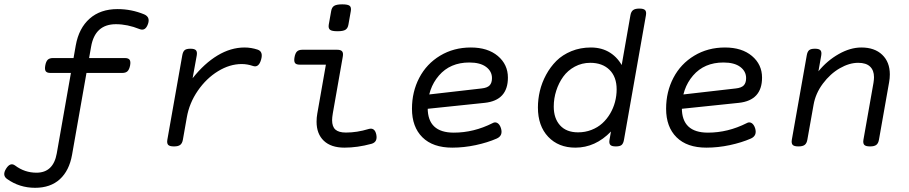

<svg xmlns="http://www.w3.org/2000/svg" viewBox="-70 -686 4287 906"><path d="M287.6 -472.2 197.8 38.1Q181.6 128.9 102.1 128.9Q46.4 128.9 1.5 95.2Q-21.5 78.1 -41.5 110.4Q-60.5 141.1 -37.1 158.2Q21.5 200.2 95.7 200.2Q168 200.2 212.4 159.7Q256.8 119.1 270 44.4L359.9 -465.8Q378.4 -571.8 477.1 -571.8Q531.2 -571.8 588.4 -548.8Q616.2 -537.6 628.4 -573.2Q639.6 -605.5 610.4 -618.2Q550.3 -643.1 484.9 -643.1Q403.8 -643.1 353 -598.1Q302.2 -553.2 287.6 -472.2ZM180.2 -412.1Q163.6 -412.1 155.3 -404.1Q147 -396 143.6 -377Q140.1 -357.9 145.8 -349.9Q151.4 -341.8 168 -341.8H506.8Q523.4 -341.8 531.7 -349.9Q540 -357.9 543.9 -377Q547.4 -396 541.5 -404.1Q535.6 -412.1 519 -412.1Z M838.9 -316.9 858.4 -424.3Q861.3 -441.4 854.7 -448.7Q848.1 -456.1 829.1 -456.1H828.1Q809.1 -456.1 801 -449Q793 -441.9 790 -424.3L719.7 -26.9Q716.8 -9.8 723.6 -2.4Q730.5 4.9 750.5 4.9H751.5Q771 4.9 780.5 -2.4Q790 -9.8 793 -26.9L811.5 -131.8Q823.2 -199.7 863.5 -258.1Q903.8 -316.4 959 -350.1Q1014.2 -383.8 1070.3 -383.8Q1096.7 -383.8 1122.6 -375Q1150.9 -364.7 1162.1 -404.8Q1172.9 -442.4 1146 -451.7Q1115.2 -461.9 1084 -461.9Q1019 -461.9 956.5 -424.3Q894 -386.7 838.9 -316.9Z M1356.4 -451.2Q1339.8 -451.2 1331.5 -443.1Q1323.2 -435.1 1319.8 -416Q1316.4 -397 1322 -388.9Q1327.6 -380.9 1344.2 -380.9H1467.8L1427.2 -149.9Q1423.8 -131.3 1423.8 -111.8Q1423.8 -54.2 1458 -21.7Q1492.2 10.7 1555.2 10.7Q1616.7 10.7 1682.6 -7.3Q1712.9 -15.6 1705.6 -51.3Q1698.2 -85.9 1668.9 -77.1Q1614.3 -60.5 1562.5 -60.5Q1528.3 -60.5 1512.7 -74.5Q1497.1 -88.4 1497.1 -119.1Q1497.1 -130.9 1500.5 -151.4L1547.4 -418Q1550.8 -436 1544.4 -443.6Q1538.1 -451.2 1521.5 -451.2ZM1492.7 -633.8 1481.4 -570.3Q1478.5 -552.7 1487.1 -545.7Q1495.6 -538.6 1522.5 -538.6Q1549.3 -538.6 1560.3 -545.7Q1571.3 -552.7 1574.2 -570.3L1585.4 -633.8Q1588.4 -651.4 1580.1 -658.4Q1571.8 -665.5 1544.9 -665.5Q1518.1 -665.5 1506.8 -658.4Q1495.6 -651.4 1492.7 -633.8Z M1874 -172.9Q1874 -86.9 1923.3 -38.1Q1972.7 10.7 2064 10.7Q2118.7 10.7 2174.6 -1.2Q2230.5 -13.2 2273.9 -32.2Q2304.7 -45.9 2293.9 -81.1Q2288.1 -99.1 2277.1 -105.5Q2266.1 -111.8 2254.4 -105Q2165.5 -60.1 2071.3 -60.1Q1948.2 -60.1 1948.2 -176.3Q1948.2 -268.1 2001.2 -329.6Q2054.2 -391.1 2144.5 -391.1Q2195.8 -391.1 2223.6 -370.4Q2251.5 -349.6 2251.5 -317.4Q2251.5 -294.9 2240.5 -283.2Q2229.5 -271.5 2202.1 -268.6L1938 -238.3L1921.9 -169.9L2217.3 -200.7Q2326.7 -212.4 2326.7 -319.8Q2326.7 -381.8 2279.1 -421.9Q2231.4 -461.9 2151.9 -461.9Q2070.8 -461.9 2006.8 -423.3Q1942.9 -384.8 1908.4 -318.8Q1874 -252.9 1874 -172.9Z M2946.3 -645.5Q2926.8 -645.5 2917.2 -638.2Q2907.7 -630.9 2904.8 -613.8L2859.9 -357.9L2870.6 -366.2Q2848.1 -412.1 2809.3 -437Q2770.5 -461.9 2718.3 -461.9Q2668.5 -461.9 2626.2 -444.6Q2584 -427.2 2555.4 -398.7Q2526.9 -370.1 2506.8 -333Q2486.8 -295.9 2477.5 -256.8Q2468.3 -217.8 2468.3 -178.7Q2468.3 -91.8 2516.8 -40.5Q2565.4 10.7 2645 10.7Q2739.3 10.7 2813 -65.4L2806.2 -26.9Q2803.2 -9.8 2809.8 -2.4Q2816.4 4.9 2835.4 4.9H2836.4Q2855.5 4.9 2863.5 -2.2Q2871.6 -9.3 2874.5 -26.9L2978 -613.8Q2981 -630.9 2974.1 -638.2Q2967.3 -645.5 2947.3 -645.5ZM2839.8 -264.2Q2839.8 -233.9 2832 -204.6Q2824.2 -175.3 2808.8 -149.4Q2793.5 -123.5 2772 -104Q2750.5 -84.5 2720.9 -73Q2691.4 -61.5 2657.7 -61.5Q2602.5 -61.5 2572.8 -94.5Q2543 -127.4 2543 -183.1Q2543 -221.2 2554.7 -257.8Q2566.4 -294.4 2587.6 -324Q2608.9 -353.5 2642.3 -371.6Q2675.8 -389.6 2715.3 -389.6Q2772.5 -389.6 2806.2 -356.4Q2839.8 -323.2 2839.8 -264.2Z M3073.2 -172.9Q3073.2 -86.9 3122.6 -38.1Q3171.9 10.7 3263.2 10.7Q3317.9 10.7 3373.8 -1.2Q3429.7 -13.2 3473.1 -32.2Q3503.9 -45.9 3493.2 -81.1Q3487.3 -99.1 3476.3 -105.5Q3465.3 -111.8 3453.6 -105Q3364.7 -60.1 3270.5 -60.1Q3147.5 -60.1 3147.5 -176.3Q3147.5 -268.1 3200.4 -329.6Q3253.4 -391.1 3343.8 -391.1Q3395 -391.1 3422.9 -370.4Q3450.7 -349.6 3450.7 -317.4Q3450.7 -294.9 3439.7 -283.2Q3428.7 -271.5 3401.4 -268.6L3137.2 -238.3L3121.1 -169.9L3416.5 -200.7Q3525.9 -212.4 3525.9 -319.8Q3525.9 -381.8 3478.3 -421.9Q3430.7 -461.9 3351.1 -461.9Q3270 -461.9 3206.1 -423.3Q3142.1 -384.8 3107.7 -318.8Q3073.2 -252.9 3073.2 -172.9Z M3792 -349.6 3805.2 -424.3Q3808.1 -441.4 3801.5 -448.7Q3794.9 -456.1 3775.9 -456.1H3774.9Q3755.9 -456.1 3747.8 -449Q3739.7 -441.9 3736.8 -424.3L3666.5 -26.9Q3663.6 -9.8 3670.4 -2.4Q3677.2 4.9 3697.3 4.9H3698.2Q3717.8 4.9 3727.3 -2.4Q3736.8 -9.8 3739.7 -26.9L3769 -191.4Q3778.3 -245.1 3813 -291.5Q3847.7 -337.9 3892.6 -363.8Q3937.5 -389.6 3979.5 -389.6Q4017.1 -389.6 4035.6 -371.8Q4054.2 -354 4054.2 -321.8Q4054.2 -311 4051.8 -295.4L4004.4 -26.9Q4001.5 -9.8 4008.3 -2.4Q4015.1 4.9 4035.2 4.9H4036.1Q4055.7 4.9 4065.2 -2.4Q4074.7 -9.8 4077.6 -26.9L4125.5 -297.9Q4128.9 -316.4 4128.9 -335Q4128.9 -393.1 4093 -427.5Q4057.1 -461.9 3994.6 -461.9Q3942.4 -461.9 3887.7 -430.9Q3833 -399.9 3792 -349.6Z"/></svg>

Font: Courier Prime Sans
Style: Regular
Weight: 300
Italic angle: -10°
Designer: Alan Dague-Greene
Foundry: Quote-Unquote Apps
Version: Version 3.23